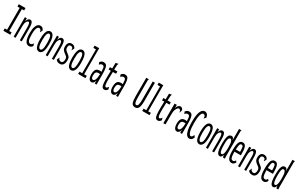

<svg xmlns="http://www.w3.org/2000/svg" viewBox="239 -2272 6022 3891"><g transform="rotate(30 3250.0 -326.5)"><path d="M41 0V-56H95V-567H42V-623H199V-567H146V-55H202V0Z M281 0V-457H326V-386Q352 -468 399 -468Q423 -468 439 -454Q455 -440 463 -401Q471 -362 471 -287V0H426V-285Q426 -357 417.5 -385.5Q409 -414 389 -414Q366 -414 346 -376Q326 -338 326 -273V0Z M641 11Q526 11 526 -228Q526 -320 543 -371.5Q560 -423 586.5 -444.5Q613 -466 640 -466Q705 -466 727 -400L704 -356L700 -347L694 -350Q691 -358 690.5 -368.5Q690 -379 681 -393Q664 -413 639 -413Q626 -413 610.5 -397.5Q595 -382 584.5 -342Q574 -302 574 -228Q574 -123 591.5 -83Q609 -43 643 -43Q660 -43 675.5 -54Q691 -65 704 -90L723 -37Q708 -12 686.5 -0.5Q665 11 641 11Z M876 8Q845 8 821 -15Q797 -38 783.5 -90Q770 -142 770 -229Q770 -317 783.5 -369Q797 -421 821 -444Q845 -467 876 -467Q907 -467 930.5 -444Q954 -421 967.5 -369Q981 -317 981 -229Q981 -99 952 -45.5Q923 8 876 8ZM876 -46Q904 -46 918.5 -87.5Q933 -129 933 -230Q933 -334 918 -373.5Q903 -413 876 -413Q850 -413 834 -373.5Q818 -334 818 -230Q818 -129 833 -87.5Q848 -46 876 -46Z M1031 0V-457H1076V-386Q1102 -468 1149 -468Q1173 -468 1189 -454Q1205 -440 1213 -401Q1221 -362 1221 -287V0H1176V-285Q1176 -357 1167.5 -385.5Q1159 -414 1139 -414Q1116 -414 1096 -376Q1076 -338 1076 -273V0Z M1366 10Q1326 10 1304.5 -3.5Q1283 -17 1270 -35L1292 -88L1295 -97L1301 -95Q1304 -88 1305.5 -78.5Q1307 -69 1316 -57Q1328 -47 1341 -43Q1354 -39 1367 -39Q1390 -39 1404 -61Q1418 -83 1418 -123Q1418 -152 1409 -170.5Q1400 -189 1371 -208Q1329 -237 1304.5 -266.5Q1280 -296 1280 -350Q1280 -401 1303 -434.5Q1326 -468 1374 -468Q1443 -468 1465 -406L1441 -359L1437 -350L1431 -353Q1428 -361 1429 -372Q1430 -383 1422 -398Q1406 -420 1377 -420Q1348 -420 1337.5 -400.5Q1327 -381 1327 -357Q1327 -334 1331.5 -319.5Q1336 -305 1349 -292Q1362 -279 1386 -260Q1414 -239 1431 -224Q1448 -209 1456.5 -189Q1465 -169 1465 -133Q1465 -57 1437 -23.5Q1409 10 1366 10Z M1626 8Q1595 8 1571 -15Q1547 -38 1533.5 -90Q1520 -142 1520 -229Q1520 -317 1533.5 -369Q1547 -421 1571 -444Q1595 -467 1626 -467Q1657 -467 1680.5 -444Q1704 -421 1717.5 -369Q1731 -317 1731 -229Q1731 -99 1702 -45.5Q1673 8 1626 8ZM1626 -46Q1654 -46 1668.5 -87.5Q1683 -129 1683 -230Q1683 -334 1668 -373.5Q1653 -413 1626 -413Q1600 -413 1584 -373.5Q1568 -334 1568 -230Q1568 -129 1583 -87.5Q1598 -46 1626 -46Z M1790 0V-54H1854V-611H1793V-665H1899V-54H1961V0Z M2104 11Q2065 11 2044 -28Q2023 -67 2023 -122Q2023 -184 2037 -218Q2051 -252 2077 -265Q2103 -278 2138 -278Q2147 -278 2156.5 -276.5Q2166 -275 2177 -272Q2176 -325 2171.5 -354.5Q2167 -384 2154.5 -396Q2142 -408 2118 -408Q2089 -408 2060 -372L2039 -420Q2075 -467 2121 -467Q2158 -467 2179.5 -448.5Q2201 -430 2211 -381.5Q2221 -333 2221 -243V0H2178V-70Q2165 -20 2144.5 -4.5Q2124 11 2104 11ZM2066 -123Q2066 -83 2078 -64.5Q2090 -46 2108 -46Q2139 -46 2157 -90Q2175 -134 2177 -219Q2156 -223 2141 -223Q2105 -223 2085.5 -201.5Q2066 -180 2066 -123Z M2404 12Q2375 12 2357.5 -11Q2340 -34 2333.5 -90.5Q2327 -147 2329 -248L2332 -387H2280V-441H2333L2335 -574L2384 -583L2394 -585L2395 -578Q2391 -571 2387.5 -563.5Q2384 -556 2383 -539L2379 -441H2454V-387H2380L2376 -243Q2373 -137 2382 -91.5Q2391 -46 2412 -46Q2429 -46 2443 -60.5Q2457 -75 2466 -88L2478 -33Q2461 -8 2442.5 2Q2424 12 2404 12Z M2604 11Q2565 11 2544 -28Q2523 -67 2523 -122Q2523 -184 2537 -218Q2551 -252 2577 -265Q2603 -278 2638 -278Q2647 -278 2656.5 -276.5Q2666 -275 2677 -272Q2676 -325 2671.5 -354.5Q2667 -384 2654.5 -396Q2642 -408 2618 -408Q2589 -408 2560 -372L2539 -420Q2575 -467 2621 -467Q2658 -467 2679.5 -448.5Q2701 -430 2711 -381.5Q2721 -333 2721 -243V0H2678V-70Q2665 -20 2644.5 -4.5Q2624 11 2604 11ZM2566 -123Q2566 -83 2578 -64.5Q2590 -46 2608 -46Q2639 -46 2657 -90Q2675 -134 2677 -219Q2656 -223 2641 -223Q2605 -223 2585.5 -201.5Q2566 -180 2566 -123Z M3126 11Q3065 11 3045 -39.5Q3025 -90 3025 -195V-623H3085V-616Q3079 -610 3077.5 -603Q3076 -596 3076 -579V-194Q3076 -117 3087 -79.5Q3098 -42 3126 -43Q3155 -44 3165.5 -84.5Q3176 -125 3176 -197V-623H3227V-198Q3227 -83 3203.5 -36Q3180 11 3126 11Z M3290 0V-54H3354V-611H3293V-665H3399V-54H3461V0Z M3654 12Q3625 12 3607.5 -11Q3590 -34 3583.5 -90.5Q3577 -147 3579 -248L3582 -387H3530V-441H3583L3585 -574L3634 -583L3644 -585L3645 -578Q3641 -571 3637.5 -563.5Q3634 -556 3633 -539L3629 -441H3704V-387H3630L3626 -243Q3623 -137 3632 -91.5Q3641 -46 3662 -46Q3679 -46 3693 -60.5Q3707 -75 3716 -88L3728 -33Q3711 -8 3692.5 2Q3674 12 3654 12Z M3784 -457H3836L3835 -381Q3847 -426 3871 -447Q3895 -468 3918 -468Q3959 -468 3983 -418L3967 -362L3965 -352L3958 -354Q3954 -362 3953.5 -373.5Q3953 -385 3943 -398Q3928 -416 3915 -416Q3899 -416 3880 -396.5Q3861 -377 3848 -338.5Q3835 -300 3835 -242V1H3784Z M4104 11Q4065 11 4044 -28Q4023 -67 4023 -122Q4023 -184 4037 -218Q4051 -252 4077 -265Q4103 -278 4138 -278Q4147 -278 4156.5 -276.5Q4166 -275 4177 -272Q4176 -325 4171.5 -354.5Q4167 -384 4154.5 -396Q4142 -408 4118 -408Q4089 -408 4060 -372L4039 -420Q4075 -467 4121 -467Q4158 -467 4179.5 -448.5Q4201 -430 4211 -381.5Q4221 -333 4221 -243V0H4178V-70Q4165 -20 4144.5 -4.5Q4124 11 4104 11ZM4066 -123Q4066 -83 4078 -64.5Q4090 -46 4108 -46Q4139 -46 4157 -90Q4175 -134 4177 -219Q4156 -223 4141 -223Q4105 -223 4085.5 -201.5Q4066 -180 4066 -123Z M4393 10Q4360 10 4332 -19.5Q4304 -49 4288 -118.5Q4272 -188 4271 -308Q4271 -407 4282 -470Q4293 -533 4311 -567.5Q4329 -602 4351 -615Q4373 -628 4394 -628Q4428 -628 4451.5 -605Q4475 -582 4485 -533L4454 -498L4447 -490L4442 -495Q4441 -503 4442.5 -513Q4444 -523 4438 -538Q4428 -558 4417 -564Q4406 -570 4393 -570Q4362 -570 4342 -510Q4322 -450 4322 -313Q4322 -180 4343.5 -114Q4365 -48 4395 -48Q4414 -48 4427 -63.5Q4440 -79 4450 -109L4481 -65Q4465 -26 4444.5 -8Q4424 10 4393 10Z M4626 8Q4595 8 4571 -15Q4547 -38 4533.5 -90Q4520 -142 4520 -229Q4520 -317 4533.5 -369Q4547 -421 4571 -444Q4595 -467 4626 -467Q4657 -467 4680.5 -444Q4704 -421 4717.5 -369Q4731 -317 4731 -229Q4731 -99 4702 -45.5Q4673 8 4626 8ZM4626 -46Q4654 -46 4668.5 -87.5Q4683 -129 4683 -230Q4683 -334 4668 -373.5Q4653 -413 4626 -413Q4600 -413 4584 -373.5Q4568 -334 4568 -230Q4568 -129 4583 -87.5Q4598 -46 4626 -46Z M4781 0V-457H4826V-386Q4852 -468 4899 -468Q4923 -468 4939 -454Q4955 -440 4963 -401Q4971 -362 4971 -287V0H4926V-285Q4926 -357 4917.5 -385.5Q4909 -414 4889 -414Q4866 -414 4846 -376Q4826 -338 4826 -273V0Z M5109 10Q5091 10 5075 0.5Q5059 -9 5047 -35Q5035 -61 5028 -109Q5021 -157 5021 -233Q5021 -331 5033 -381.5Q5045 -432 5066 -450Q5087 -468 5114 -468Q5163 -468 5172 -397V-665H5229V-658Q5223 -652 5221.5 -645Q5220 -638 5220 -621V-71Q5220 -53 5220.5 -35.5Q5221 -18 5225 0H5179Q5175 -12 5172.5 -27Q5170 -42 5170 -60Q5162 -31 5146.5 -10.5Q5131 10 5109 10ZM5119 -47Q5134 -47 5146 -63.5Q5158 -80 5165 -120Q5172 -160 5172 -231Q5172 -332 5156.5 -370.5Q5141 -409 5121 -409Q5103 -409 5091 -396Q5079 -383 5073 -347.5Q5067 -312 5067 -244Q5067 -158 5074.5 -115.5Q5082 -73 5094 -60Q5106 -47 5119 -47Z M5385 10Q5327 10 5300 -43.5Q5273 -97 5273 -227Q5273 -358 5298 -413Q5323 -468 5378 -468Q5409 -468 5429.5 -449Q5450 -430 5460.5 -383Q5471 -336 5471 -251Q5471 -241 5471 -234.5Q5471 -228 5470 -220H5321Q5322 -151 5328 -112.5Q5334 -74 5348 -59Q5362 -44 5386 -44Q5407 -44 5418.5 -55.5Q5430 -67 5437 -84L5465 -50Q5451 -23 5431 -6.5Q5411 10 5385 10ZM5322 -272H5422Q5422 -351 5413.5 -384Q5405 -417 5376 -417Q5358 -417 5347.5 -405Q5337 -393 5331.5 -361.5Q5326 -330 5322 -272Z M5531 0V-457H5576V-386Q5602 -468 5649 -468Q5673 -468 5689 -454Q5705 -440 5713 -401Q5721 -362 5721 -287V0H5676V-285Q5676 -357 5667.5 -385.5Q5659 -414 5639 -414Q5616 -414 5596 -376Q5576 -338 5576 -273V0Z M5866 10Q5826 10 5804.5 -3.5Q5783 -17 5770 -35L5792 -88L5795 -97L5801 -95Q5804 -88 5805.5 -78.5Q5807 -69 5816 -57Q5828 -47 5841 -43Q5854 -39 5867 -39Q5890 -39 5904 -61Q5918 -83 5918 -123Q5918 -152 5909 -170.5Q5900 -189 5871 -208Q5829 -237 5804.5 -266.5Q5780 -296 5780 -350Q5780 -401 5803 -434.5Q5826 -468 5874 -468Q5943 -468 5965 -406L5941 -359L5937 -350L5931 -353Q5928 -361 5929 -372Q5930 -383 5922 -398Q5906 -420 5877 -420Q5848 -420 5837.5 -400.5Q5827 -381 5827 -357Q5827 -334 5831.5 -319.5Q5836 -305 5849 -292Q5862 -279 5886 -260Q5914 -239 5931 -224Q5948 -209 5956.5 -189Q5965 -169 5965 -133Q5965 -57 5937 -23.5Q5909 10 5866 10Z M6135 10Q6077 10 6050 -43.5Q6023 -97 6023 -227Q6023 -358 6048 -413Q6073 -468 6128 -468Q6159 -468 6179.5 -449Q6200 -430 6210.5 -383Q6221 -336 6221 -251Q6221 -241 6221 -234.5Q6221 -228 6220 -220H6071Q6072 -151 6078 -112.5Q6084 -74 6098 -59Q6112 -44 6136 -44Q6157 -44 6168.5 -55.5Q6180 -67 6187 -84L6215 -50Q6201 -23 6181 -6.5Q6161 10 6135 10ZM6072 -272H6172Q6172 -351 6163.5 -384Q6155 -417 6126 -417Q6108 -417 6097.5 -405Q6087 -393 6081.5 -361.5Q6076 -330 6072 -272Z M6359 10Q6341 10 6325 0.5Q6309 -9 6297 -35Q6285 -61 6278 -109Q6271 -157 6271 -233Q6271 -331 6283 -381.5Q6295 -432 6316 -450Q6337 -468 6364 -468Q6413 -468 6422 -397V-665H6479V-658Q6473 -652 6471.5 -645Q6470 -638 6470 -621V-71Q6470 -53 6470.5 -35.5Q6471 -18 6475 0H6429Q6425 -12 6422.5 -27Q6420 -42 6420 -60Q6412 -31 6396.5 -10.5Q6381 10 6359 10ZM6369 -47Q6384 -47 6396 -63.5Q6408 -80 6415 -120Q6422 -160 6422 -231Q6422 -332 6406.5 -370.5Q6391 -409 6371 -409Q6353 -409 6341 -396Q6329 -383 6323 -347.5Q6317 -312 6317 -244Q6317 -158 6324.5 -115.5Q6332 -73 6344 -60Q6356 -47 6369 -47Z"/></g></svg>

Font: Inconsolata UltraCondensed
Style: Regular
Weight: 400
Width: 1
Monospace: yes
Designer: Raph Levien, Cyreal, Brenton Simpson
Foundry: Raph Levien, Cyreal, Google
Version: Version 3.000; ttfautohint (v1.8.2.53-6de2)